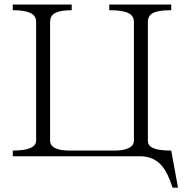

<svg xmlns="http://www.w3.org/2000/svg" viewBox="-20 -698 841 859"><path d="M37.1 -652.3Q88.9 -652.3 114.3 -640.6Q141.6 -628.9 141.6 -599.6V-69.3Q141.6 -45.9 114.3 -35.2Q88.9 -24.4 37.1 -24.4V1H606.4Q668 1 705.1 44.9Q731.4 76.2 752 141.6H776.4L746.1 -24.4Q690.4 -24.4 666 -35.2Q641.6 -44.9 641.6 -69.3V-599.6Q641.6 -628.9 666 -640.6Q690.4 -652.3 746.1 -652.3V-677.7H468.8V-652.3Q526.4 -652.3 551.8 -640.6Q579.1 -628.9 579.1 -599.6V-69.3Q579.1 -45.9 554.7 -35.2Q533.2 -24.4 492.2 -24.4H292Q248 -24.4 227.5 -35.2Q204.1 -45.9 204.1 -69.3V-599.6Q204.1 -628.9 228.5 -640.6Q251 -652.3 300.8 -652.3V-677.7H37.1Z"/></svg>

Font: Batang
Style: Regular
Weight: 400
Version: Version 2.21